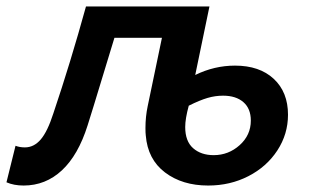

<svg xmlns="http://www.w3.org/2000/svg" viewBox="-53 -561 963 594"><path d="M-33 3 -5 -110Q8 -105 24 -105Q52 -105 73 -129.5Q94 -154 112 -210Q165 -367 213 -541H595L551 -329Q610 -358 674 -358Q750 -358 794 -317Q838 -276 838 -206Q838 -146 805 -95.5Q772 -45 715.5 -16Q659 13 591 13Q511 13 457.5 -27.5Q404 -68 398 -142Q397 -149 397 -165Q397 -200 404 -233L448 -444H301Q285 -390 237 -234L218 -173Q189 -81 138.5 -34Q88 13 20 13Q-10 13 -33 3ZM723 -188Q723 -225 700 -245Q677 -265 637 -265Q613 -265 589 -258Q565 -251 531 -234Q520 -194 520 -168Q520 -124 544.5 -102.5Q569 -81 608 -81Q654 -81 688.5 -112Q723 -143 723 -188Z"/></svg>

Font: Nebula Sans Semibold
Style: Regular
Weight: 600
Italic angle: -9°
Designer: Paul D. Hunt for Adobe (as Source Sans)
Foundry: Nebula Entertainment & Broadcasting LLC
Version: Version 1.010